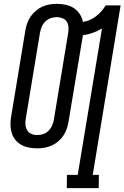

<svg xmlns="http://www.w3.org/2000/svg" viewBox="-20 -763 647 998"><path d="M493 215H327L328 146H384L510 -615Q487 -601 461.5 -592Q436 -583 411 -580L336 -129Q333 -111 326.5 -92.5Q320 -74 309 -57.5Q298 -41 282 -27.5Q266 -14 247.5 -6Q229 2 210 5Q191 8 173 8Q151 8 130 4Q109 0 91 -10Q73 -20 60 -36Q47 -52 41 -72Q35 -92 34.5 -113.5Q34 -135 38 -157L112 -606Q115 -624 121.5 -642.5Q128 -661 139.5 -677.5Q151 -694 167 -707.5Q183 -721 201 -729Q219 -737 238 -740Q257 -743 276 -743Q300 -743 322.5 -738Q345 -733 363.5 -721Q382 -709 394.5 -690Q407 -671 411 -649Q430 -652 447 -659.5Q464 -667 479 -678.5Q494 -690 507 -704.5Q520 -719 529 -735H607L462 146H494ZM173 -61Q189 -61 204.5 -66Q220 -71 232 -83Q244 -95 250.5 -110Q257 -125 260 -141L334 -589Q337 -605 336 -621Q335 -637 327.5 -649.5Q320 -662 305.5 -668Q291 -674 275 -674Q260 -674 244.5 -669Q229 -664 216.5 -652Q204 -640 197.5 -625Q191 -610 188 -594L114 -146Q111 -130 112.5 -114Q114 -98 121.5 -85.5Q129 -73 143 -67Q157 -61 173 -61Z"/></svg>

Font: Iosevka HT Extended
Style: Italic
Weight: 400
Width: 7
Italic angle: -9°
Monospace: yes
Designer: Belleve Invis
Foundry: Belleve Invis
Version: Version 32.3.0; ttfautohint (v1.8.4)